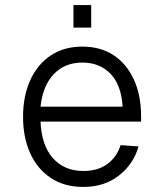

<svg xmlns="http://www.w3.org/2000/svg" viewBox="-20 -726 640 758"><path d="M309 12Q234 12 180.5 -23.5Q127 -59 99 -121.5Q71 -184 71 -265Q71 -346 99 -408.5Q127 -471 179.5 -506.5Q232 -542 305 -542Q377 -542 428.5 -508Q480 -474 508.5 -412Q537 -350 537 -267V-246H140Q144 -152 189 -101.5Q234 -51 309 -51Q367 -51 404.5 -79Q442 -107 456 -153L527 -148Q507 -78 449.5 -33Q392 12 309 12ZM140 -305H464Q459 -390 416.5 -434.5Q374 -479 305 -479Q236 -479 192.5 -433.5Q149 -388 140 -305ZM270 -617V-706H340V-617Z"/></svg>

Font: Geist Mono Light
Style: Regular
Weight: 300
Monospace: yes
Designer: Basement.studio, Andrés Briganti, Mateo Zaragoza
Foundry: Basement.studio, Vercel, Andrés Briganti, Guido Ferreyra, Mateo Zaragoza
Version: Version 1.500; ttfautohint (v1.8.4.7-5d5b)